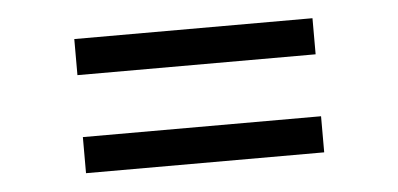

<svg xmlns="http://www.w3.org/2000/svg" viewBox="-30 -515 660 318"><g transform="rotate(-5 300.0 -356.5)"><path d="M102 -245V-305H498V-245ZM102 -408V-468H498V-408Z"/></g></svg>

Font: Red Hat Display VF
Style: Regular
Weight: 300
Designer: Pentagram, MCKL
Foundry: Pentagram, MCKL
Version: Version 1.023